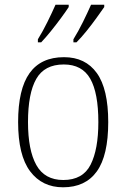

<svg xmlns="http://www.w3.org/2000/svg" viewBox="-20 -786 537 816"><path d="M248 10Q159 10 108 -58Q57 -126 57 -267Q57 -407 105.5 -475Q154 -543 252 -543Q343 -543 391.5 -475.5Q440 -408 440 -267Q440 -125 391.5 -57.5Q343 10 248 10ZM249 -21Q332 -21 365 -86Q398 -151 398 -267Q398 -391 363.5 -451.5Q329 -512 251 -512Q169 -512 134 -450.5Q99 -389 99 -267Q99 -148 134.5 -84.5Q170 -21 249 -21ZM292 -619Q313 -653 332.5 -692.5Q352 -732 367 -766H423V-756Q411 -739 391 -711Q371 -683 348 -654.5Q325 -626 305 -606H292ZM141 -619Q162 -653 181.5 -692.5Q201 -732 216 -766H272V-756Q261 -739 240.5 -711Q220 -683 197 -654.5Q174 -626 155 -606H141Z"/></svg>

Font: Noto Serif Armenian SemiCondensed ExtraLight
Style: Regular
Weight: 200
Width: 4
Designer: Monotype Design Team
Foundry: Monotype Imaging Inc.
Version: Version 2.008; ttfautohint (v1.8.4.7-5d5b)